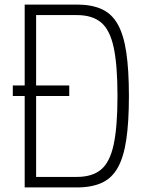

<svg xmlns="http://www.w3.org/2000/svg" viewBox="-20 -820 640 840"><path d="M88 0V-800H316Q381 -800 425 -780Q469 -760 495 -714Q521 -668 532.5 -591Q544 -514 544 -400Q544 -286 532.5 -209Q521 -132 495 -86Q469 -40 425 -20Q381 0 316 0ZM36 -400V-446H283V-400ZM138 -14 105 -46H316Q384 -46 422.5 -78.5Q461 -111 477.5 -188.5Q494 -266 494 -400Q494 -535 477.5 -612Q461 -689 422.5 -721.5Q384 -754 316 -754H105L138 -786Z"/></svg>

Font: Victor Mono Thin
Style: Regular
Weight: 100
Monospace: yes
Designer: Rune Bjørnerås
Version: Version 1.561;gftools[0.9.30]